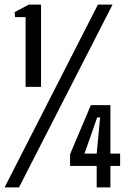

<svg xmlns="http://www.w3.org/2000/svg" viewBox="-49 -820 564 840"><path d="M63 -440V-745H17L15 -767L77.5 -800H130.5V-440ZM-29 0 379.5 -800H443.5L34 0ZM434 -360V-148H476.5V-94H434V0H374V-94H257.5V-145L348.5 -360ZM374 -148 382 -232.5 389 -306H376L350.5 -232.5L320.5 -148Z"/></svg>

Font: Big Shoulders
Style: Regular
Weight: 400
Designer: Patric King
Foundry: XO Type Co
Version: Version 2.002